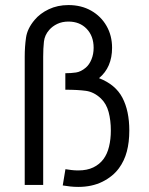

<svg xmlns="http://www.w3.org/2000/svg" viewBox="-20 -734 592 762"><path d="M251.5 -713.9Q302.7 -713.9 341.8 -691.7Q380.9 -669.4 402.8 -631.1Q424.8 -592.8 424.8 -544.4Q424.8 -466.8 373 -423.8Q438.5 -398.4 465.8 -346.2Q493.2 -293.9 493.2 -215.8Q493.2 -169.9 483.4 -132.8Q473.6 -95.7 452.1 -66.4Q428.2 -33.7 386.7 -12.9Q345.2 7.8 290.5 7.8Q273.9 7.8 258.8 6.1Q243.7 4.4 229 2L239.7 -62.5Q251.5 -60.5 264.4 -59.1Q277.3 -57.6 290.5 -57.6Q325.7 -57.6 350.3 -69.6Q375 -81.5 390.6 -102.5Q405.8 -123 412.8 -152.3Q419.9 -181.6 419.9 -215.8Q419.9 -256.3 411.1 -289.3Q402.3 -322.3 380.4 -343.3Q353 -369.1 320.8 -373.5Q288.6 -377.9 239.3 -377.9V-443.4Q262.2 -443.4 281.7 -446.3Q301.3 -449.2 320.8 -465.8Q334.5 -477.5 343 -498.3Q351.6 -519 351.6 -544.4Q351.6 -590.8 324 -619.6Q296.4 -648.4 251.5 -648.4Q227.1 -648.4 207.5 -639.2Q188 -629.9 175.3 -615.2Q157.2 -594.7 154.3 -568.4Q151.4 -542 151.4 -508.8V0H78.1V-508.8Q78.1 -548.8 83.3 -584.7Q88.4 -620.6 117.2 -654.8Q138.7 -680.7 173.6 -697.3Q208.5 -713.9 251.5 -713.9Z"/></svg>

Font: Gidole
Style: Regular
Weight: 400
Version: Version 2.100; ttfautohint (v1.8.4.7-5d5b)